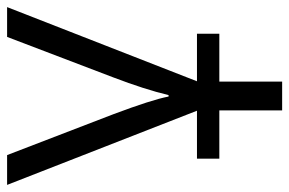

<svg xmlns="http://www.w3.org/2000/svg" viewBox="-157 -418 815 541"><g transform="rotate(-90 250.5 -147.5)"><path d="M291 63V240H210V63H74V0H209L0 -535H84L199 -236Q240 -127 249 -80H253Q269 -147 303 -236L417 -535H501L292 0H426V63Z"/></g></svg>

Font: Stephens Clock
Style: Regular
Weight: 400
Designer: Peter Wiegel (catfonts.de) with slight modifications by DT1.org
Version: Version 0.9.1